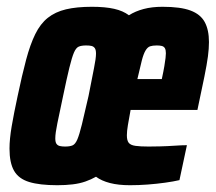

<svg xmlns="http://www.w3.org/2000/svg" viewBox="-20 -538 636 566"><path d="M149 8Q97 8 66 -1.5Q35 -11 21.5 -34.5Q8 -58 8 -100Q8 -128 14.5 -166Q21 -204 32 -255Q45 -317 57 -362Q69 -407 84 -437.5Q99 -468 121 -485.5Q143 -503 174.5 -510.5Q206 -518 251 -518Q290 -518 316.5 -512Q343 -506 360 -493Q379 -505 403.5 -511.5Q428 -518 459 -518Q512 -518 541.5 -507Q571 -496 583.5 -473Q596 -450 596 -414Q596 -395 593 -372Q590 -349 582.5 -312Q575 -275 562 -214H365Q360 -187 357 -169Q354 -151 354 -139Q354 -124 359.5 -117Q365 -110 379.5 -108Q394 -106 418 -106Q431 -106 452 -106.5Q473 -107 495 -108.5Q517 -110 531 -110L509 -7Q492 -3 467 0.5Q442 4 415.5 6Q389 8 363 8Q329 8 304 1.5Q279 -5 263 -17Q249 -9 232 -3Q215 3 194 5.5Q173 8 149 8ZM172 -106Q186 -106 194 -109.5Q202 -113 208 -127Q214 -141 221.5 -171.5Q229 -202 241 -255Q251 -307 257 -336.5Q263 -366 263 -380Q263 -391 259.5 -396Q256 -401 250 -402.5Q244 -404 234 -404Q220 -404 212 -400.5Q204 -397 198 -383Q192 -369 184.5 -338.5Q177 -308 166 -255Q155 -203 149 -174Q143 -145 143 -130Q143 -119 146.5 -114Q150 -109 156.5 -107.5Q163 -106 172 -106ZM385 -305H457Q462 -328 464.5 -343Q467 -358 468 -367Q469 -376 469 -381Q469 -391 466 -396Q463 -401 457 -402.5Q451 -404 442 -404Q430 -404 422.5 -401.5Q415 -399 409 -389Q403 -379 398 -359.5Q393 -340 385 -305Z"/></svg>

Font: Saira Condensed ExtraBold
Style: Italic
Weight: 800
Width: 3
Italic angle: -12°
Designer: Hector Gatti with collaboration of the Omnibus-Type team
Foundry: Omnibus-Type
Version: Version 1.101